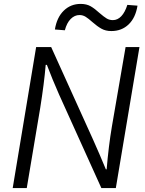

<svg xmlns="http://www.w3.org/2000/svg" viewBox="-20 -963 742 983"><path d="M165 -722H242L457 -247Q491 -171 522 -96H526Q536 -216 553 -316L623 -722H694L573 0H499L282 -480Q248 -557 220 -631H214Q206 -536 186 -411L117 0H45ZM453 -850Q433 -868 418.5 -877Q404 -886 387 -886Q362 -886 342 -866Q322 -846 312 -808L261 -812Q271 -874 306.5 -908.5Q342 -943 393 -943Q423 -943 444 -931Q465 -919 490 -896Q512 -877 526 -868.5Q540 -860 558 -860Q582 -860 601 -880Q620 -900 632 -938L684 -934Q674 -872 638.5 -838Q603 -804 550 -804Q521 -804 499.5 -816Q478 -828 453 -850Z"/></svg>

Font: Nebula Sans Book
Style: Regular
Weight: 400
Italic angle: -9°
Designer: Paul D. Hunt for Adobe (as Source Sans)
Foundry: Nebula Entertainment & Broadcasting LLC
Version: Version 1.010